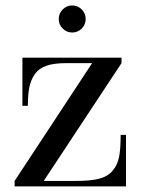

<svg xmlns="http://www.w3.org/2000/svg" viewBox="-20 -666 507 686"><path d="M237.8 -646.5Q257.8 -646.5 272 -632.3Q286.1 -618.2 286.1 -598.1Q286.1 -578.1 272 -564Q257.8 -549.8 237.8 -549.8Q218.3 -549.8 204.1 -564Q189.9 -578.1 189.9 -598.1Q189.9 -618.2 204.1 -632.3Q218.3 -646.5 237.8 -646.5ZM215.8 -440.4Q173.8 -440.4 146.7 -431.4Q119.6 -422.4 105 -401.9Q90.3 -381.3 85 -355Q79.6 -328.6 79.6 -288.1H60.1V-460H414.1V-440.4L136.2 -19.5H251Q302.7 -19.5 333.7 -27.3Q364.7 -35.2 382.3 -55.9Q399.9 -76.7 405.5 -105.5Q411.1 -134.3 411.1 -184.1H430.2V0H32.2V-19.5L309.1 -440.4Z"/></svg>

Font: Bodoni* 11pt
Style: Regular
Weight: 400
Version: Version 2.3